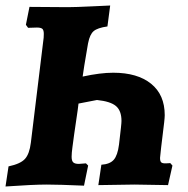

<svg xmlns="http://www.w3.org/2000/svg" viewBox="-24 -670 681 697"><path d="M602 -69 586 2 464 0 333 2 344 -72Q375 -74 389 -90Q403 -106 408 -145L415 -206Q417 -224 417 -231Q417 -268 397 -285Q377 -302 328 -307L261 -294L258 -270Q242 -162 239 -136Q236 -114 236 -101Q236 -86 242 -80.5Q248 -75 262 -75Q268 -75 288 -77L296 -69L281 4Q189 0 146 0Q96 0 -4 7L7 -66Q50 -75 66.5 -93Q83 -111 88 -152L133 -521Q135 -532 135 -547Q135 -561 129.5 -565.5Q124 -570 110 -570L78 -569L70 -580L83 -645L223 -644Q249 -644 311 -647L376 -650L366 -574Q330 -569 316 -557Q302 -545 296 -514Q297 -521 282 -432L276 -392Q340 -406 387 -406Q475 -406 524.5 -366Q574 -326 574 -252Q574 -244 572 -226L561 -135Q557 -101 557 -97Q557 -85 561 -81Q565 -77 575 -77Q586 -77 594 -78Z"/></svg>

Font: Alegreya ExtraBold
Style: Italic
Weight: 800
Italic angle: -7°
Designer: Juan Pablo del Peral
Foundry: Huerta Tipografica
Version: Version 2.007; ttfautohint (v1.6)